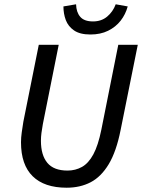

<svg xmlns="http://www.w3.org/2000/svg" viewBox="-20 -864 663 896"><path d="M291 12Q187 12 132.5 -41.5Q78 -95 78 -200Q78 -222 81.5 -246.5Q85 -271 89 -296L161 -655H254L180 -285Q176 -263 173.5 -244Q171 -225 171 -207Q171 -140 201 -104Q231 -68 295 -68Q332 -68 362.5 -85Q393 -102 415.5 -143.5Q438 -185 453 -259L532 -655H623L543 -258Q523 -157 487.5 -98Q452 -39 403 -13.5Q354 12 291 12ZM402 -703Q353 -703 325.5 -722Q298 -741 287 -770.5Q276 -800 276 -834L335 -844Q336 -807 354.5 -785.5Q373 -764 414 -764Q453 -764 480 -786.5Q507 -809 520 -844L576 -834Q566 -797 543 -767.5Q520 -738 484.5 -720.5Q449 -703 402 -703Z"/></svg>

Font: Source Sans 3 Medium
Style: Italic
Weight: 500
Italic angle: -11°
Designer: Paul D. Hunt
Foundry: Adobe
Version: Version 3.052;hotconv 1.1.0;makeotfexe 2.6.0